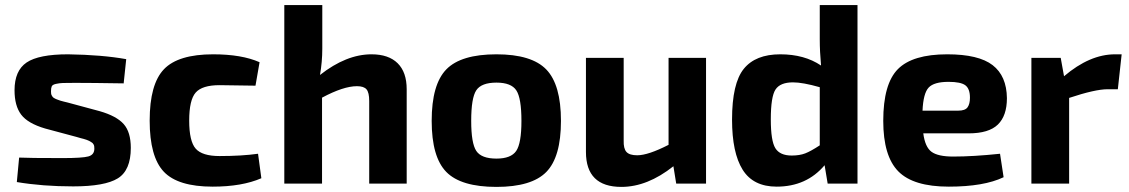

<svg xmlns="http://www.w3.org/2000/svg" viewBox="-20 -720 4429 753"><path d="M280 -183 157 -216Q89 -236 63 -270.5Q37 -305 37 -366Q37 -443 84.5 -475Q132 -507 247 -507Q380 -505 475 -488L465 -393Q339 -395 275 -395Q240 -395 226.5 -394.5Q213 -394 199.5 -391Q186 -388 183 -381.5Q180 -375 180 -362Q180 -357 180.5 -353Q181 -349 183 -345.5Q185 -342 186.5 -340Q188 -338 192 -335.5Q196 -333 198.5 -332Q201 -331 207.5 -328.5Q214 -326 217.5 -325Q221 -324 230.5 -321.5Q240 -319 245 -318L371 -284Q437 -265 465 -233.5Q493 -202 493 -140Q493 -52 442 -20.5Q391 11 267 11Q147 11 46 -6L55 -102Q91 -100 226 -100Q303 -100 326.5 -106.5Q350 -113 350 -137Q350 -142 349.5 -146Q349 -150 347 -153.5Q345 -157 343 -159Q341 -161 336.5 -163.5Q332 -166 329.5 -167.5Q327 -169 320 -171.5Q313 -174 309 -175Q305 -176 295.5 -178.5Q286 -181 280 -183Z M992 -117 1005 -21Q929 12 814 12Q678 12 622.5 -46.5Q567 -105 567 -247Q567 -390 623 -448.5Q679 -507 816 -507Q928 -507 998 -476L982 -384Q874 -386 841 -386Q773 -386 747.5 -357Q722 -328 722 -247Q722 -166 747.5 -137Q773 -108 841 -108Q928 -108 992 -117Z M1244 -700V-529Q1244 -478 1235 -426Q1338 -507 1437 -507Q1504 -507 1539.5 -472Q1575 -437 1575 -370V0H1428V-324Q1428 -357 1417.5 -369.5Q1407 -382 1380 -382Q1327 -382 1243 -337V0H1095V-700Z M1927 -507Q2065 -507 2122.5 -447.5Q2180 -388 2180 -246Q2180 -104 2122.5 -45.5Q2065 13 1927 13Q1788 13 1730.5 -45.5Q1673 -104 1673 -246Q1673 -389 1730.5 -448Q1788 -507 1927 -507ZM1927 -396Q1868 -396 1848 -366Q1828 -336 1828 -246Q1828 -158 1848 -128Q1868 -98 1927 -98Q1984 -98 2004.5 -128Q2025 -158 2025 -246Q2025 -335 2005 -365.5Q1985 -396 1927 -396Z M2749 -493V0H2632L2621 -68Q2519 13 2417 13Q2278 13 2278 -124V-493H2426V-169Q2425 -137 2437 -124Q2449 -111 2479 -111Q2522 -111 2602 -152V-493Z M3343 -700V0H3226L3214 -72Q3143 12 3026 12Q2934 12 2892.5 -54.5Q2851 -121 2851 -251Q2851 -393 2897 -450Q2943 -507 3040 -507Q3135 -507 3200 -463Q3195 -518 3195 -566V-700ZM3195 -150V-378Q3128 -397 3090 -397Q3040 -397 3021.5 -369Q3003 -341 3003 -252Q3003 -167 3021 -138.5Q3039 -110 3085 -110Q3116 -110 3138 -118.5Q3160 -127 3195 -150Z M3779 -197H3601Q3608 -143 3633.5 -124.5Q3659 -106 3718 -106Q3797 -106 3902 -117L3916 -25Q3839 12 3701 12Q3562 12 3503 -48Q3444 -108 3444 -246Q3444 -391 3501.5 -449Q3559 -507 3695 -507Q3818 -507 3873 -464.5Q3928 -422 3929 -335Q3929 -266 3893.5 -231.5Q3858 -197 3779 -197ZM3598 -286H3738Q3765 -286 3774.5 -299Q3784 -312 3784 -337Q3784 -372 3766 -385.5Q3748 -399 3700 -399Q3643 -399 3622 -376.5Q3601 -354 3598 -286Z M4379 -507 4364 -370H4324Q4275 -370 4173 -336V0H4025V-493H4140L4153 -421Q4254 -507 4353 -507Z"/></svg>

Font: Exo 2.0
Style: Bold
Weight: 700
Designer: Natanael Gama
Version: Version 1.001;PS 001.001;hotconv 1.0.70;makeotf.lib2.5.58329